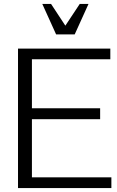

<svg xmlns="http://www.w3.org/2000/svg" viewBox="-20 -964 598 984"><path d="M72.3 0ZM362.8 -787.6H267.6L196.8 -943.8H241.7L314.9 -832.5L388.7 -943.8H433.6ZM550.8 0H72.3V-714.8H545.4V-660.2H143.6V-409.2H493.2V-353H143.6V-55.2H550.8Z"/></svg>

Font: Pontano Sans
Style: Regular
Weight: 400
Foundry: vernon adams
Version: 1.0